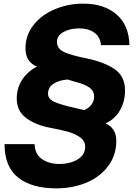

<svg xmlns="http://www.w3.org/2000/svg" viewBox="-20 -798 768 1055"><path d="M5 -6H170Q172 50 211 76.5Q250 103 306 103Q365 103 406.5 78Q448 53 448 9Q448 -23 420.5 -43Q393 -63 354 -74Q315 -85 250 -97Q174 -112 123 -150Q72 -188 72 -257Q72 -314 101.5 -359.5Q131 -405 183 -432Q120 -458 120 -532Q120 -605 164.5 -661Q209 -717 282 -747.5Q355 -778 438 -778Q551 -778 620 -719Q689 -660 691 -550H535Q531 -595 498.5 -618.5Q466 -642 415 -642Q364 -642 328.5 -622Q293 -602 293 -568Q293 -529 334.5 -511Q376 -493 456 -477Q550 -458 608.5 -419Q667 -380 667 -300Q667 -240 639 -191.5Q611 -143 560 -120Q619 -94 619 -24Q619 55 574.5 114.5Q530 174 455 205.5Q380 237 289 237Q155 237 80 178Q5 119 5 -6ZM497 -268Q497 -299 470.5 -317.5Q444 -336 398 -347L352 -361Q305 -358 274.5 -338Q244 -318 244 -283Q244 -257 270.5 -242.5Q297 -228 362 -212L443 -193Q468 -204 482.5 -223Q497 -242 497 -268Z"/></svg>

Font: Open Sauce One ExtraBold Italic
Style: Regular
Weight: 800
Italic angle: -10°
Designer: Alfredo Marco Pradil
Foundry: Creative Sauce Fz LLC
Version: Version 1.477